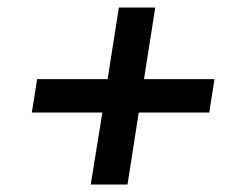

<svg xmlns="http://www.w3.org/2000/svg" viewBox="-20 -586 640 512"><path d="M222 -94 253 -286H65L79 -375H267L297 -566H394L364 -375H552L538 -286H350L320 -94Z"/></svg>

Font: JetBrains Mono NL Medium
Style: Italic
Weight: 500
Italic angle: -9°
Monospace: yes
Designer: Philipp Nurullin, Konstantin Bulenkov
Foundry: JetBrains
Version: Version 2.305; ttfautohint (v1.8.4.7-5d5b)